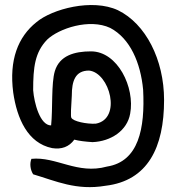

<svg xmlns="http://www.w3.org/2000/svg" viewBox="-20 -615 711 770"><path d="M638 -214C638 -24 573 110 403 130C286 150 204 111 113 84C102 67 98 42 106 22C206 12 290 86 409 53C536 33 562 -99 554 -255C544 -363 502 -461 422 -503C339 -542 216 -501 169 -456C120 -405 113 -346 113 -253C117 -203 140 -112 185 -112C192 -179 185 -280 200 -330C219 -392 278 -409 345 -409C452 -409 522 -264 502 -159C490 -91 425 -48 351 -45C321 -47 296 -50 278 -55C257 -26 227 -15 189 -21C91 -41 48 -140 33 -244C16 -374 52 -467 126 -526C189 -579 350 -622 453 -574C564 -520 638 -376 638 -214ZM364 -119C470 -138 420 -324 337 -332C281 -332 268 -289 268 -232C265 -188 263 -148 266 -143C273 -128 328 -117 364 -119Z"/></svg>

Font: Snowfall
Style: Rev
Weight: 400
Designer: Jasper
Foundry: Cannot Into Space Fonts
Version: Version 0.9